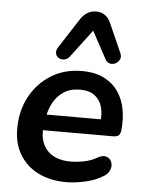

<svg xmlns="http://www.w3.org/2000/svg" viewBox="-55 -818 652 872"><g transform="rotate(5 271.0 -382.0)"><path d="M280 10Q206 10 151.5 -17.5Q97 -45 67 -95Q37 -145 37 -212Q37 -294 71.5 -358.5Q106 -423 167 -461Q228 -499 307 -499Q368 -499 409 -478Q450 -457 474 -421.5Q498 -386 506 -341Q514 -296 509 -249Q507 -228 498 -222Q489 -216 473 -216H137L147 -288H427L410 -273Q416 -313 407 -344.5Q398 -376 373.5 -395Q349 -414 306 -414Q262 -414 232 -394Q202 -374 185 -342.5Q168 -311 162 -275L157 -244Q145 -171 181 -128Q217 -85 291 -85Q321 -85 353 -91.5Q385 -98 411 -113Q430 -124 444.5 -122.5Q459 -121 467.5 -111.5Q476 -102 478 -88.5Q480 -75 473.5 -60.5Q467 -46 451 -35Q416 -12 368 -1Q320 10 280 10ZM415 -728 473 -597Q481 -580 475 -567Q469 -554 456.5 -547.5Q444 -541 430.5 -544Q417 -547 409 -562L342 -686L247 -560Q237 -547 223 -544.5Q209 -542 197.5 -548.5Q186 -555 183 -568Q180 -581 190 -597L274 -727Q288 -750 306.5 -762Q325 -774 348 -774Q394 -774 415 -728Z"/></g></svg>

Font: Nunito Variable Extra Light
Style: Italic
Weight: 200
Italic angle: -9°
Designer: Vernon Adams
Foundry: Vernon Adams
Version: Version 3.602